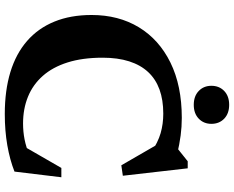

<svg xmlns="http://www.w3.org/2000/svg" viewBox="-104 -814 930 762"><g transform="rotate(90 361.0 -433.0)"><path d="M470 -59.5Q502.5 -59.5 533.2 -65.5Q564 -71.5 600 -86.5L555.5 -53.5L646.5 -211.5H683.5L661 -25.5Q614 -7 556.5 3Q499 13 432.5 13Q339 13 266 -9.2Q193 -31.5 142.5 -75.5Q92 -119.5 65.8 -183.8Q39.5 -248 39.5 -331.5Q39.5 -438.5 88.2 -519Q137 -599.5 228.5 -644.5Q320 -689.5 448 -689.5Q483 -689.5 517.5 -685Q552 -680.5 596.5 -670L555 -661L620 -713H648L677.5 -455.5L636 -449.5L537.5 -620L585.5 -567.5Q545 -595 508.5 -605.5Q472 -616 431 -616Q376.5 -616 335.2 -601Q294 -586 266 -556Q238 -526 223.5 -480.8Q209 -435.5 209 -375.5Q209 -295.5 227.8 -236.2Q246.5 -177 281.2 -137.8Q316 -98.5 364 -79Q412 -59.5 470 -59.5ZM396 -737Q361.5 -737 341 -756.8Q320.5 -776.5 320.5 -807Q320.5 -838 341 -857.8Q361.5 -877.5 396 -877.5Q430.5 -877.5 451 -857.8Q471.5 -838 471.5 -807Q471.5 -776.5 451 -756.8Q430.5 -737 396 -737Z"/></g></svg>

Font: Newsreader 16pt 16pt
Style: Bold
Weight: 700
Version: Version 1.003